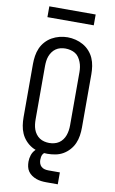

<svg xmlns="http://www.w3.org/2000/svg" viewBox="-116 -978 731 1224"><g transform="rotate(10 250.0 -366.0)"><path d="M250 8Q224 8 197.5 3Q171 -2 148.5 -15Q126 -28 108 -48Q90 -68 79.5 -92Q69 -116 65 -142.5Q61 -169 61 -195V-540Q61 -566 65 -592.5Q69 -619 79.5 -643Q90 -667 108 -687Q126 -707 149 -720Q172 -733 198 -739.5Q224 -746 250 -746Q276 -746 302 -739.5Q328 -733 351 -720Q374 -707 392 -687Q410 -667 420.5 -643Q431 -619 435 -592.5Q439 -566 439 -540V-195Q439 -169 435 -142.5Q431 -116 420.5 -92Q410 -68 392 -48Q374 -28 351.5 -15Q329 -2 302.5 3Q276 8 250 8ZM250 -62Q266 -62 282.5 -66Q299 -70 312.5 -79Q326 -88 336 -101.5Q346 -115 351.5 -130.5Q357 -146 359.5 -162.5Q362 -179 362 -195V-540Q362 -557 359.5 -573Q357 -589 351 -604.5Q345 -620 335.5 -634Q326 -648 312 -656.5Q298 -665 281.5 -669Q265 -673 248 -673Q232 -673 216 -669Q200 -665 186.5 -655.5Q173 -646 163.5 -632.5Q154 -619 148.5 -604Q143 -589 141 -572.5Q139 -556 139 -540V-195Q139 -179 141 -162.5Q143 -146 148.5 -130.5Q154 -115 164 -101.5Q174 -88 187.5 -79Q201 -70 217.5 -66Q234 -62 250 -62ZM275 188Q259 188 242.5 186Q226 184 210.5 178.5Q195 173 181 163.5Q167 154 157.5 140.5Q148 127 144.5 110.5Q141 94 141 78Q141 56 148 35Q155 14 170.5 -1.5Q186 -17 207 -23.5Q228 -30 250 -30V0Q241 0 233 5Q225 10 220.5 18Q216 26 214.5 35.5Q213 45 213 54Q213 66 217 77.5Q221 89 230 97Q239 105 251 108Q263 111 275 111H350V188ZM100 -850V-920H400V-850Z"/></g></svg>

Font: Iosevka Gothic
Style: Regular
Weight: 400
Monospace: yes
Designer: Belleve Invis
Foundry: Belleve Invis
Version: Version 15.5.1; ttfautohint (v1.8.4)